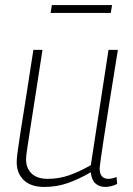

<svg xmlns="http://www.w3.org/2000/svg" viewBox="-20 -729 526 759"><path d="M155 10Q102 10 74 -17Q46 -44 46 -88Q46 -100 49 -124.5Q52 -149 59.5 -197Q67 -245 80 -326Q93 -407 112 -532H148Q130 -415 118 -338.5Q106 -262 99 -216.5Q92 -171 88.5 -148Q85 -125 84 -115Q83 -105 83 -99Q83 -65 104.5 -43.5Q126 -22 169 -22Q213 -22 253 -36Q293 -50 339 -76L409 -532H446Q425 -402 411.5 -317Q398 -232 390.5 -182.5Q383 -133 379.5 -108.5Q376 -84 375 -75Q374 -66 374 -63Q374 -22 409 -22Q421 -22 441 -29L443 -2Q433 4 419 7Q405 10 397 10Q372 10 357 -4Q342 -18 339 -48Q290 -20 247 -5Q204 10 155 10ZM180 -678 185 -709H423L418 -678Z"/></svg>

Font: Georama ExtraLight
Style: Italic
Weight: 200
Italic angle: -9°
Designer: Jean-Baptiste Levee
Foundry: Production Type
Version: Version 1.000